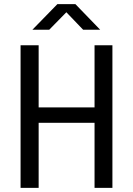

<svg xmlns="http://www.w3.org/2000/svg" viewBox="-20 -904 640 924"><path d="M79 0V-686H166V-387H435V-686H521V0H435V-313H166V0ZM136 -761 256 -884H343L462 -761H380L285 -860H314L217 -761Z"/></svg>

Font: Chivo Mono Light
Style: Regular
Weight: 300
Monospace: yes
Designer: Hector Gatti
Foundry: Omnibus-Type
Version: Version 1.008